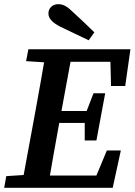

<svg xmlns="http://www.w3.org/2000/svg" viewBox="-20 -900 645 920"><path d="M0 0 10 -56 132 -64H145L140 0ZM82 0 148 -358Q162 -434 175.5 -510.5Q189 -587 202 -664H329L263 -306Q249 -230 235.5 -153Q222 -76 209 0ZM105 -607 116 -664H250L244 -599H229ZM161 0 166 -59H497L422 -11L492 -179H559L520 0ZM210 -311 215 -368H426L421 -311ZM267 -604 272 -664H605L580 -488H512L508 -648L553 -604ZM386 -227V-330L389 -352L428 -453H484L442 -227ZM432 -745 405 -707Q371 -723 337 -739.5Q303 -756 269 -772Q238 -788 225 -803.5Q212 -819 212 -835Q212 -854 225 -867Q238 -880 259 -880Q278 -880 294.5 -870.5Q311 -861 333 -839Q358 -816 383 -792.5Q408 -769 432 -745Z"/></svg>

Font: Source Serif 4 SemiBold
Style: Italic
Weight: 600
Italic angle: -12°
Designer: Frank Grießhammer
Foundry: Adobe Systems Incorporated
Version: Version 4.004;hotconv 1.0.116;makeotfexe 2.5.65601